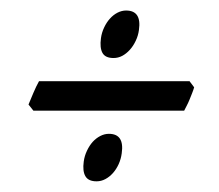

<svg xmlns="http://www.w3.org/2000/svg" viewBox="-20 -457 416 365"><path d="M349.1 -291Q347.7 -286.1 345.2 -279.8L340.3 -267.6Q337.9 -261.7 335 -256.1Q332 -250.5 330.1 -246.6H43.5L34.2 -258.3Q38.1 -268.1 43.5 -280.5Q48.8 -293 54.2 -302.7H340.3ZM211.4 -165.5Q210 -154.8 205.6 -145Q201.2 -135.3 194.6 -127.9Q188 -120.6 180.2 -116.5Q172.4 -112.3 163.6 -112.3Q147.9 -112.3 142.3 -122.1Q136.7 -131.8 139.2 -149.9Q140.6 -160.6 145.3 -170.4Q149.9 -180.2 156.2 -187.3Q162.6 -194.3 170.7 -198.5Q178.7 -202.6 187 -202.6Q216.8 -202.6 211.4 -165.5ZM244.1 -399.9Q242.7 -389.2 238 -379.4Q233.4 -369.6 226.8 -362.3Q220.2 -355 212.4 -350.8Q204.6 -346.7 195.8 -346.7Q180.2 -346.7 174.8 -356.4Q169.4 -366.2 171.9 -384.3Q173.3 -395 178 -404.8Q182.6 -414.6 189 -421.6Q195.3 -428.7 203.4 -432.9Q211.4 -437 219.7 -437Q249.5 -437 244.1 -399.9Z"/></svg>

Font: Gentium Plus Eur
Style: Italic
Weight: 400
Italic angle: -8°
Designer: J. Victor Gaultney, Annie Olsen, Iska Routamaa, Becca Hirsbrunner
Foundry: SIL International
Version: Version 5.000